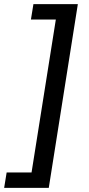

<svg xmlns="http://www.w3.org/2000/svg" viewBox="-77 -725 431 925"><path d="M-57 180 -45 106H75L192 -631H72L84 -705H298L158 180Z"/></svg>

Font: Nunito Sans 10pt Medium
Style: Italic
Weight: 500
Italic angle: -9°
Designer: Vernon Adams
Foundry: Vernon Adams
Version: Version 3.101;gftools[0.9.27]